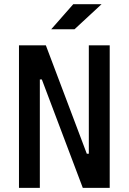

<svg xmlns="http://www.w3.org/2000/svg" viewBox="-20 -914 626 934"><path d="M382.8 0 183.6 -527.3H173.8V0H72.3V-693.4H203.1L402.3 -166H412.1V-693.4H513.7V0ZM229 -771.5 336.4 -893.6H474.1L342.3 -771.5Z"/></svg>

Font: Cascadia Code NF
Style: Regular
Weight: 400
Monospace: yes
Designer: Aaron Bell
Foundry: Saja Typeworks
Version: Version 2404.023; ttfautohint (v1.8.4)